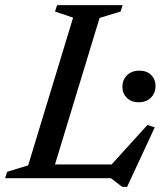

<svg xmlns="http://www.w3.org/2000/svg" viewBox="-41 -696 648 750"><path d="M348 -626 157.5 0H-21L-13 -25L69 -50L244.5 -627L174 -651L182 -676H438L430 -651ZM379 -36 535 -208 563.5 -198.5 455.5 34H436.5L392 0H93.5L111.5 -53.5H425ZM500 -296.5Q472 -296.5 454.5 -313.8Q437 -331 437 -356.5Q437 -383.5 455 -401.8Q473 -420 503.5 -420Q532.5 -420 549.5 -403Q566.5 -386 566.5 -360Q566.5 -333 548.8 -314.8Q531 -296.5 500 -296.5Z"/></svg>

Font: Newsreader 16pt Medium
Style: Italic
Weight: 500
Italic angle: -17°
Designer: Hugues Gentile
Foundry: Production Type
Version: Version 1.003